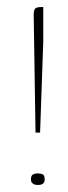

<svg xmlns="http://www.w3.org/2000/svg" viewBox="-20 -526 193 546"><path d="M81 -149 76 -474Q75 -491 78 -498.5Q81 -506 97 -506H103V-407L94 -149ZM68 -16Q68 -27 74 -30Q80 -33 87 -33Q95 -33 101 -30.5Q107 -28 107 -16Q107 -9 104 -5.5Q101 -2 96.5 -1Q92 0 88 0Q84 0 79.5 -1Q75 -2 71.5 -5.5Q68 -9 68 -16Z"/></svg>

Font: Genos Thin Thin
Style: Regular
Weight: 250
Version: Version 1.010